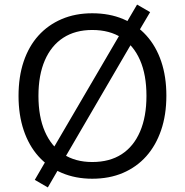

<svg xmlns="http://www.w3.org/2000/svg" viewBox="-20 -772 807 839"><path d="M383 9Q310 9 250 -16.5Q190 -42 148 -89Q106 -136 83.5 -203Q61 -270 61 -353Q61 -437 83.5 -503.5Q106 -570 148 -616.5Q190 -663 249.5 -688.5Q309 -714 383 -714Q458 -714 517.5 -689Q577 -664 619.5 -617Q662 -570 684.5 -503.5Q707 -437 707 -354Q707 -270 684 -203Q661 -136 619 -89Q577 -42 517.5 -16.5Q458 9 383 9ZM383 -64Q459 -64 511.5 -98Q564 -132 592 -197Q620 -262 620 -353Q620 -445 592 -509Q564 -573 511.5 -607Q459 -641 383 -641Q309 -641 256.5 -607Q204 -573 176 -508.5Q148 -444 148 -353Q148 -262 176 -197.5Q204 -133 256.5 -98.5Q309 -64 383 -64ZM189 47 132 14 186 -79 210 -119 506 -625 525 -660 579 -752 636 -719 581 -626 557 -586 262 -80 243 -46Z"/></svg>

Font: Nunito Sans 12pt ExtraLight 12pt
Style: Regular
Weight: 400
Version: Version 3.101;gftools[0.9.27]